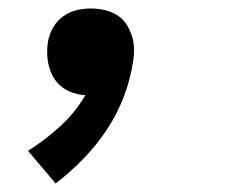

<svg xmlns="http://www.w3.org/2000/svg" viewBox="-20 -217 540 452"><path d="M111 215 46 138Q86 113 121.5 80.5Q157 48 181 7Q161 6 143 -2Q125 -10 113.5 -24Q102 -38 96.5 -56.5Q91 -75 91 -94Q91 -101 91.5 -107Q92 -113 93 -119Q96 -136 105 -152Q114 -168 128.5 -178.5Q143 -189 160 -193Q177 -197 193 -197Q210 -197 225.5 -193.5Q241 -190 254.5 -182Q268 -174 276.5 -161.5Q285 -149 290 -134Q295 -119 295.5 -103Q296 -87 293 -71Q287 -30 271.5 10.5Q256 51 232 87.5Q208 124 177 156Q146 188 111 215Z"/></svg>

Font: Iosevka Curly Extrabold
Style: Italic
Weight: 800
Italic angle: -9°
Monospace: yes
Designer: Belleve Invis
Foundry: Belleve Invis
Version: Version 22.1.2; ttfautohint (v1.8.4)